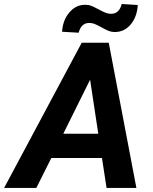

<svg xmlns="http://www.w3.org/2000/svg" viewBox="-71 -920 748 940"><path d="M603.5 -895.5Q600.1 -837.9 569.1 -800.5Q538.1 -763.2 490.7 -763.2Q477.1 -763.2 464.6 -767.3Q452.1 -771.5 427.2 -785.4Q402.3 -799.3 389.9 -803.7Q377.4 -808.1 363.3 -807.6Q326.2 -806.2 314 -759.8L232.9 -764.6Q236.3 -821.3 268.8 -859.4Q301.3 -897.5 348.1 -896.5Q360.8 -896.5 372.3 -892.8Q383.8 -889.2 410.9 -874.5Q438 -859.9 450 -856Q461.9 -852.1 475.6 -852.5Q513.2 -854 524.9 -900.4ZM428.2 -146.5H180.2L106.9 0H-50.8L329.1 -710.9H461.4L596.7 0H450.7ZM238.8 -265.1H410.2L370.1 -529.8Z"/></svg>

Font: TypoPRO Roboto
Style: Bold Italic
Weight: 700
Italic angle: -12°
Designer: Google
Version: Version 2.136; 2016